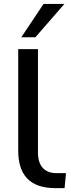

<svg xmlns="http://www.w3.org/2000/svg" viewBox="-20 -973 365 993"><path d="M266.1 0H314L321.3 -77.6H271.5C208 -77.6 176.3 -118.2 176.3 -182.6V-718.8H74.2V-194.3C74.2 -71.8 130.9 0 266.1 0ZM163.1 -780.3 313 -952.6H205.1L90.3 -780.3Z"/></svg>

Font: Winston
Style: Regular
Weight: 400
Designer: Vernon Adams, Kim Jin-seong, David Berlow, Cristiano Sobral
Foundry: The Winston Project Authors
Version: Version 3.004